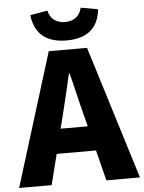

<svg xmlns="http://www.w3.org/2000/svg" viewBox="-71 -1020 801 1070"><g transform="rotate(-5 330.0 -485.5)"><path d="M328 -796C443 -796 507 -850 517 -954L421 -971C411 -925 378 -899 328 -899C279 -899 245 -925 235 -971L138 -954C150 -850 213 -796 328 -796ZM-8 0H174L217 -171H437L480 0H668L437 -745H223ZM251 -309 267 -372C286 -446 306 -533 324 -611H328C348 -535 367 -446 387 -372L403 -309Z"/></g></svg>

Font: ChiuKong Gothic MN Heavy
Style: Regular
Weight: 900
Designer: Ryoko NISHIZUKA 西塚涼子 (kana, bopomofo & ideographs); Paul D. Hunt (Latin, Greek & Cyrillic); Sandoll Communications 산돌커뮤니
Foundry: Adobe
Version: Version 1.300